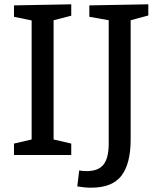

<svg xmlns="http://www.w3.org/2000/svg" viewBox="-20 -720 743 892"><path d="M311 -700V-647L229 -626V-72L311 -53V0H45V-53L127 -72V-625L45 -642V-695ZM669 -700V-648L587 -626V-72Q587 40 544.5 96Q502 152 403 152Q374 152 339 146L348 72Q366 75 382 75Q437 75 461 44.5Q485 14 485 -52V-626L395 -642V-695Z"/></svg>

Font: Bitter Pro Medium
Style: Regular
Weight: 500
Designer: Sol Matas, and Bitter project Authors
Foundry: Sol Matas
Version: Version 1.010